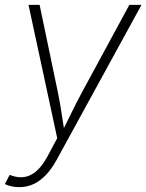

<svg xmlns="http://www.w3.org/2000/svg" viewBox="-31 -566 605 794"><path d="M-10.7 195.3 8.8 157.2 14.6 159.2Q44.4 170.4 71 165.8Q97.7 161.1 121.3 139.9Q145 118.7 166 79.6L205.6 5.4L86.9 -545.9H132.8L208.5 -183.6Q217.3 -140.6 223.6 -97.9Q230 -55.2 236.8 -13.7H222.2Q243.2 -55.2 263.7 -97.9Q284.2 -140.6 307.6 -183.6L503.9 -545.9H554.2L202.6 96.2Q182.1 133.3 158.2 158.2Q134.3 183.1 106.9 195.6Q79.6 208 48.3 208Q32.2 208 16.6 204.6Q1 201.2 -10.7 195.3Z"/></svg>

Font: Inter ExtraLight
Style: Italic
Weight: 250
Italic angle: -9.3988°
Designer: Rasmus Andersson
Foundry: rsms
Version: Version 4.001;git-66647c0bb